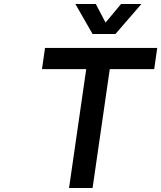

<svg xmlns="http://www.w3.org/2000/svg" viewBox="-20 -940 806 960"><path d="M189.9 -594.2 205.1 -700.2H766.1L751 -594.2H528.8L442.9 0H325.2L411.1 -594.2ZM356.9 -919.9H459L507.8 -827.1L585 -919.9H687L557.1 -770H442.9Z"/></svg>

Font: Trueno
Style: Italic
Weight: 400
Designer: Julieta Ulanovsky
Foundry: Julieta Ulanovsky
Version: Version 3.001b | FøM Fix